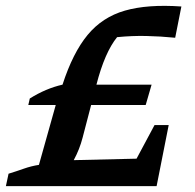

<svg xmlns="http://www.w3.org/2000/svg" viewBox="-46 -631 660 651"><path d="M-26 0 -17 -42Q9 -50 34.5 -59Q60 -68 86 -72L143 -275H50L55 -297Q109 -331 166 -344Q201 -452 251 -512.5Q301 -573 377.5 -595Q454 -617 569 -609L548 -503Q498 -508 449.5 -509Q401 -510 351 -505Q309 -453 281 -344H468L448 -275H263L234 -164Q224 -125 204 -88L417 -93L478 -207H526L485 0Z"/></svg>

Font: Piazzolla SC SemiBold
Style: Italic
Weight: 600
Italic angle: -11.3°
Designer: Juan Pablo del Peral
Foundry: Huerta Tipografica
Version: Version 1.330